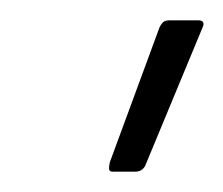

<svg xmlns="http://www.w3.org/2000/svg" viewBox="-20 -715 220 189"><path d="M91 -546Q88 -546 87.5 -548Q87 -550 88 -555L137 -688Q139 -692 141 -693.5Q143 -695 147 -695H175Q179 -695 180 -693Q181 -691 179 -687L123 -552Q120 -546 113 -546Z"/></svg>

Font: Sofia Sans Extra Condensed Light
Style: Italic
Weight: 300
Italic angle: -9°
Version: Version 4.100